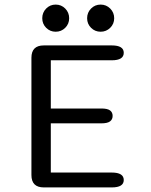

<svg xmlns="http://www.w3.org/2000/svg" viewBox="-20 -817 659 837"><path d="M519.5 -586.8Q519.5 -554.2 467.2 -554.2H201.5V-344H421.8Q448.2 -344 459.6 -335.7Q471 -327.3 471 -311.8Q471 -296.3 459.6 -287.8Q448.2 -279.3 421.8 -279.3H201.5V-64.8H467.2Q519.5 -64.8 519.5 -32.2Q519.5 0 467.2 0H171Q117 0 117 -54V-565.2Q117 -619 171 -619H467.2Q519.5 -619 519.5 -586.8ZM222.7 -678.7Q198.3 -678.7 181.2 -695.8Q164.2 -712.9 164.2 -737.5Q164.2 -762.3 181.2 -779.7Q198.3 -797 222.7 -797Q247.3 -797 264.4 -779.7Q281.5 -762.3 281.5 -737.5Q281.5 -712.9 264.4 -695.8Q247.3 -678.7 222.7 -678.7ZM418.7 -678.7Q394 -678.7 376.9 -695.8Q359.8 -712.9 359.8 -737.5Q359.8 -762.3 376.9 -779.7Q394 -797 418.7 -797Q443.2 -797 460.5 -779.7Q477.8 -762.3 477.8 -737.5Q477.8 -712.9 460.5 -695.8Q443.2 -678.7 418.7 -678.7Z"/></svg>

Font: Sono ExtraLight
Style: Regular
Weight: 200
Designer: Tyler Finck
Foundry: Tyler Finck
Version: Version 2.112